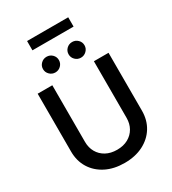

<svg xmlns="http://www.w3.org/2000/svg" viewBox="-255 -1225 1230 1370"><g transform="rotate(-30 360.5 -540.0)"><path d="M531.7 -727.5H652.3V-251Q652.3 -173.8 616 -114.7Q579.6 -55.7 513.9 -22.2Q448.2 11.2 360.4 11.2Q272.5 11.2 206.8 -22.2Q141.1 -55.7 104.7 -114.7Q68.4 -173.8 68.4 -251V-727.5H189V-260.7Q189 -213.4 210 -176.5Q231 -139.6 269.5 -118.4Q308.1 -97.2 360.4 -97.2Q413.1 -97.2 451.4 -118.4Q489.7 -139.6 510.7 -176.5Q531.7 -213.4 531.7 -260.7ZM465.3 -795.4Q438 -795.4 418.9 -814.5Q399.9 -833.5 399.9 -859.9Q399.9 -886.7 418.9 -905.5Q438 -924.3 465.3 -924.3Q492.2 -924.3 511.5 -905.5Q530.8 -886.7 530.8 -859.9Q530.8 -833.5 511.5 -814.5Q492.2 -795.4 465.3 -795.4ZM254.4 -795.4Q227.5 -795.4 208.3 -814.5Q189 -833.5 189 -859.9Q189 -886.7 208.3 -905.5Q227.5 -924.3 254.4 -924.3Q281.7 -924.3 300.8 -905.5Q319.8 -886.7 319.8 -859.9Q319.8 -833.5 300.8 -814.5Q281.7 -795.4 254.4 -795.4ZM529.8 -1090.8V-1014.2H190.9V-1090.8Z"/></g></svg>

Font: Inter Cardless Tabular Medium
Style: Regular
Weight: 500
Designer: Rasmus Andersson
Foundry: rsms
Version: Version 4.000;git-4fc901f